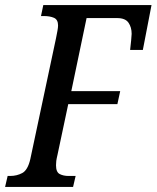

<svg xmlns="http://www.w3.org/2000/svg" viewBox="-38 -734 615 754"><path d="M-18 0 -8 -43H2Q28 -43 49.5 -54.5Q71 -66 81 -109L182 -584Q185 -599 187.5 -612.5Q190 -626 190 -634Q190 -657 174 -664Q158 -671 134 -671H123L132 -714H557L523 -538H473Q475 -555 477 -575Q479 -595 479 -601Q479 -627 466.5 -645Q454 -663 422 -663H302L242 -376H434L423 -325H230L188 -127Q184 -110 183 -102Q182 -94 182 -85Q182 -58 196.5 -50.5Q211 -43 231 -43H259L249 0Z"/></svg>

Font: Noto Serif ExtraCondensed Medium
Style: Italic
Weight: 500
Width: 2
Italic angle: -12°
Designer: Monotype Design Team
Foundry: Monotype Imaging Inc.
Version: Version 2.013; ttfautohint (v1.8.4.7-5d5b)